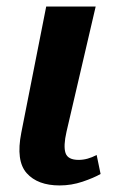

<svg xmlns="http://www.w3.org/2000/svg" viewBox="-20 -556 376 586"><path d="M162 10Q95 10 61.5 -27.5Q28 -65 45 -151L121 -536H272L183 -154Q173 -110 180 -89Q187 -68 220 -68Q247 -68 275 -83L287 -25Q266 -13 232 -1.5Q198 10 162 10Z"/></svg>

Font: Noto Serif SemiCondensed
Style: Bold Italic
Weight: 700
Width: 4
Italic angle: -12°
Designer: Monotype Design Team
Foundry: Monotype Imaging Inc.
Version: Version 2.014